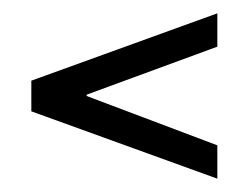

<svg xmlns="http://www.w3.org/2000/svg" viewBox="-20 -457 374 288"><path d="M306 -189 27 -290V-336L306 -437V-387L110 -315V-313L306 -239Z"/></svg>

Font: Moniqa ExtBd Paragraph
Style: Regular
Weight: 800
Designer: Rajesh Rajput
Foundry: Rajesh Rajput
Version: Version 1.000